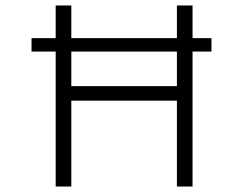

<svg xmlns="http://www.w3.org/2000/svg" viewBox="-20 -680 886 700"><path d="M183 0V-492H95V-541H183V-660H240V-541H625V-660H682V-541H751V-492H682V0H625V-313H240V0ZM240 -366H625V-492H240Z"/></svg>

Font: Bricolage Grotesque 12pt ExtraLight
Style: Regular
Weight: 200
Designer: Mathieu Triay
Foundry: Atelier Triay
Version: Version 1.001; ttfautohint (v1.8.4.7-5d5b);gftools[0.9.33.de